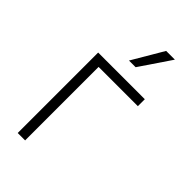

<svg xmlns="http://www.w3.org/2000/svg" viewBox="-235 -828 895 895"><g transform="rotate(45 213.0 -380.0)"><path d="M383.8 -484.4H125V0H76.2V-530.3H383.8ZM294.9 -759.8H352.5L248 -605.5H204.1Z"/></g></svg>

Font: Pretendard GOV ExtraLight
Style: Regular
Weight: 200
Designer: Base glyphs from Inter by Rasmus Andersson; Hangeul glyphs from Noto Sans CJK(Source Han Sans) by Jang Soo-young and Kan
Foundry: Kil Hyung-jin
Version: Version 1.309